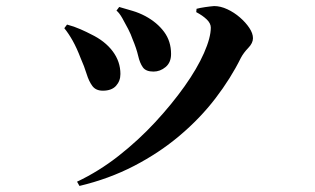

<svg xmlns="http://www.w3.org/2000/svg" viewBox="-20 -558 1040 633"><path d="M234 41Q306 7 371.5 -44.5Q437 -96 492 -155.5Q547 -215 588.5 -273.5Q630 -332 652.5 -383Q675 -434 675 -467Q675 -481 661.5 -494Q648 -507 627 -518L628 -529Q639 -532 656 -534.5Q673 -537 686 -538Q707 -538 729.5 -527.5Q752 -517 771 -500.5Q790 -484 802 -466Q814 -448 814 -432Q814 -416 798.5 -400Q783 -384 774 -367Q741 -300 690.5 -234Q640 -168 572.5 -111Q505 -54 422 -11Q339 32 242 55ZM319 -259Q296 -259 284.5 -274.5Q273 -290 265.5 -314.5Q258 -339 246 -366Q233 -400 219.5 -424Q206 -448 192 -465L201 -477Q224 -471 245.5 -461.5Q267 -452 280 -445Q326 -423 351.5 -389Q377 -355 377 -314Q377 -291 362.5 -275Q348 -259 319 -259ZM486 -322Q461 -322 451 -336Q441 -350 435.5 -374Q430 -398 417 -429Q412 -444 402.5 -462.5Q393 -481 383 -498.5Q373 -516 364 -523L373 -535Q397 -528 417.5 -522Q438 -516 459 -505Q498 -484 521 -453Q544 -422 544 -380Q544 -352 526 -337Q508 -322 486 -322Z"/></svg>

Font: Noto Serif HK ExtraLight ExtraBold
Style: Regular
Weight: 800
Version: Version 2.003-H1;hotconv 1.1.1;makeotfexe 2.6.0